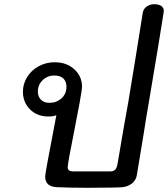

<svg xmlns="http://www.w3.org/2000/svg" viewBox="-20 -891 799 913"><path d="M758 -831 731 -663 688 -406Q680 -360 674 -323.5Q668 -287 664 -260Q641 -117 631 -60Q627 -32 604 -16Q581 0 548 0Q527 0 513 1L397 2Q313 2 248 -1Q195 -5 195 -50Q195 -65 210 -142.5Q225 -220 228 -237L248 -343Q232 -337 211 -337Q156 -337 122.5 -371Q89 -405 89 -455Q89 -492 109 -524.5Q129 -557 164 -576Q199 -595 240 -595Q297 -595 333.5 -561.5Q370 -528 370 -479Q370 -465 358 -399Q346 -333 332 -263Q302 -115 302 -96Q302 -86 307.5 -81.5Q313 -77 325 -76H448H508Q521 -77 528 -84.5Q535 -92 539 -112L554 -200Q561 -240 569.5 -291Q578 -342 590 -405L622 -600L659 -831Q662 -849 677.5 -860Q693 -871 714 -871Q737 -871 749.5 -860.5Q762 -850 758 -831ZM215 -402Q249 -402 272.5 -423.5Q296 -445 296 -478Q296 -504 281 -518Q266 -532 238 -532Q206 -532 183 -510Q160 -488 160 -455Q160 -432 174.5 -417Q189 -402 215 -402Z"/></svg>

Font: Mali Medium
Style: Italic
Weight: 500
Italic angle: -10°
Version: Version 1.000; ttfautohint (v1.6)